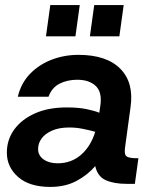

<svg xmlns="http://www.w3.org/2000/svg" viewBox="-20 -724 595 756"><path d="M178 12Q96 12 51.5 -27Q7 -66 7 -123Q7 -174 36 -214Q65 -254 117.5 -277.5Q170 -301 243 -301Q288 -301 320 -294.5Q352 -288 371 -280L375 -307Q383 -361 357 -385.5Q331 -410 284 -410Q245 -410 214.5 -394.5Q184 -379 171 -343H50Q63 -397 98.5 -433.5Q134 -470 183.5 -489Q233 -508 289 -508Q400 -508 454 -453Q508 -398 494 -302L473 -148Q468 -117 477.5 -109Q487 -101 518 -101H525L511 0H480Q429 0 396.5 -14.5Q364 -29 355 -70Q325 -35 281 -11.5Q237 12 178 12ZM130 -137Q130 -112 151.5 -96.5Q173 -81 207 -81Q260 -81 298.5 -114Q337 -147 355 -205Q334 -211 307 -216.5Q280 -222 253 -222Q213 -222 185.5 -210Q158 -198 144 -179Q130 -160 130 -137ZM161 -581 178 -704H294L277 -581ZM334 -581 351 -704H467L450 -581Z"/></svg>

Font: Host Grotesk Light SemiBold
Style: Italic
Weight: 600
Italic angle: -8°
Version: Version 1.003